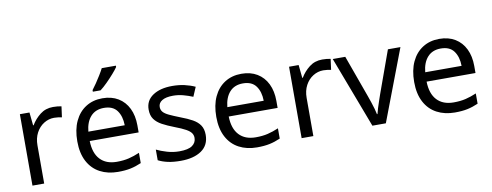

<svg xmlns="http://www.w3.org/2000/svg" viewBox="-64 -1088 3633 1419"><g transform="rotate(-10 1752.5 -378.0)"><path d="M335 -546Q350 -546 367.5 -544.5Q385 -543 398 -540L387 -459Q374 -462 358.5 -464Q343 -466 329 -466Q288 -466 252 -443.5Q216 -421 194.5 -380.5Q173 -340 173 -286V0H85V-536H157L167 -438H171Q197 -482 238 -514Q279 -546 335 -546Z M705 -546Q774 -546 823.5 -516Q873 -486 899.5 -431.5Q926 -377 926 -304V-251H559Q561 -160 605.5 -112.5Q650 -65 730 -65Q781 -65 820.5 -74.5Q860 -84 902 -102V-25Q861 -7 821 1.5Q781 10 726 10Q650 10 591.5 -21Q533 -52 500.5 -113.5Q468 -175 468 -264Q468 -352 497.5 -415Q527 -478 580.5 -512Q634 -546 705 -546ZM704 -474Q641 -474 604.5 -433.5Q568 -393 561 -321H834Q833 -389 802 -431.5Q771 -474 704 -474ZM846 -756Q834 -738 809 -709.5Q784 -681 755.5 -652.5Q727 -624 703 -606H645V-618Q660 -637 677.5 -663Q695 -689 712 -716.5Q729 -744 740 -766H846Z M1411 -148Q1411 -70 1353 -30Q1295 10 1197 10Q1141 10 1100.5 1Q1060 -8 1029 -24V-104Q1061 -88 1106.5 -74.5Q1152 -61 1199 -61Q1266 -61 1296 -82.5Q1326 -104 1326 -140Q1326 -160 1315 -176Q1304 -192 1275.5 -208Q1247 -224 1194 -244Q1142 -264 1105 -284Q1068 -304 1048 -332Q1028 -360 1028 -404Q1028 -472 1083.5 -509Q1139 -546 1229 -546Q1278 -546 1320.5 -536.5Q1363 -527 1400 -510L1370 -440Q1336 -454 1299 -464Q1262 -474 1223 -474Q1169 -474 1140.5 -456.5Q1112 -439 1112 -409Q1112 -387 1125 -371.5Q1138 -356 1168.5 -341.5Q1199 -327 1250 -307Q1301 -288 1337 -268Q1373 -248 1392 -219.5Q1411 -191 1411 -148Z M1748 -546Q1817 -546 1866.5 -516Q1916 -486 1942.5 -431.5Q1969 -377 1969 -304V-251H1602Q1604 -160 1648.5 -112.5Q1693 -65 1773 -65Q1824 -65 1863.5 -74.5Q1903 -84 1945 -102V-25Q1904 -7 1864 1.5Q1824 10 1769 10Q1693 10 1634.5 -21Q1576 -52 1543.5 -113.5Q1511 -175 1511 -264Q1511 -352 1540.5 -415Q1570 -478 1623.5 -512Q1677 -546 1748 -546ZM1747 -474Q1684 -474 1647.5 -433.5Q1611 -393 1604 -321H1877Q1876 -389 1845 -431.5Q1814 -474 1747 -474Z M2355 -546Q2370 -546 2387.5 -544.5Q2405 -543 2418 -540L2407 -459Q2394 -462 2378.5 -464Q2363 -466 2349 -466Q2308 -466 2272 -443.5Q2236 -421 2214.5 -380.5Q2193 -340 2193 -286V0H2105V-536H2177L2187 -438H2191Q2217 -482 2258 -514Q2299 -546 2355 -546Z M2636 0 2433 -536H2527L2641 -220Q2649 -198 2658 -171Q2667 -144 2674 -119.5Q2681 -95 2684 -78H2688Q2692 -95 2699.5 -120Q2707 -145 2716.5 -172Q2726 -199 2733 -220L2847 -536H2941L2737 0Z M3233 -546Q3302 -546 3351.5 -516Q3401 -486 3427.5 -431.5Q3454 -377 3454 -304V-251H3087Q3089 -160 3133.5 -112.5Q3178 -65 3258 -65Q3309 -65 3348.5 -74.5Q3388 -84 3430 -102V-25Q3389 -7 3349 1.5Q3309 10 3254 10Q3178 10 3119.5 -21Q3061 -52 3028.5 -113.5Q2996 -175 2996 -264Q2996 -352 3025.5 -415Q3055 -478 3108.5 -512Q3162 -546 3233 -546ZM3232 -474Q3169 -474 3132.5 -433.5Q3096 -393 3089 -321H3362Q3361 -389 3330 -431.5Q3299 -474 3232 -474Z"/></g></svg>

Font: Noto Sans Takri
Style: Regular
Weight: 400
Designer: Monotype Design Team
Foundry: Monotype Imaging Inc.
Version: Version 2.003; ttfautohint (v1.8.4.7-5d5b)